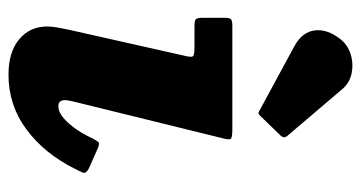

<svg xmlns="http://www.w3.org/2000/svg" viewBox="-224 -626 871 464"><g transform="rotate(90 212.0 -394.5)"><path d="M75 -781Q50 -749 54 -718.8Q58 -688.5 92 -670L247 -586Q252.5 -582.5 255.2 -583.5Q258 -584.5 262 -589L308 -636.5Q316.5 -645.5 307.5 -654.5L196 -785.5Q181 -803.5 157.8 -808.2Q134.5 -813 111.8 -806Q89 -799 75 -781ZM314.5 -496Q319 -512.5 316 -516.2Q313 -520 293 -520H42.5Q31 -520 27.2 -516.8Q23.5 -513.5 23.5 -501.5V-448.5Q23.5 -435.5 26.8 -432Q30 -428.5 43 -428.5H96Q114.5 -428.5 116.8 -424.2Q119 -420 115.5 -405.5L52.5 -125.5Q50.5 -115.5 47.5 -100.2Q44.5 -85 44.5 -73Q44.5 -30.5 75.5 -4.8Q106.5 21 161 21Q234.5 21 293 -22.2Q351.5 -65.5 388.5 -139.5Q395 -152 397.8 -159.2Q400.5 -166.5 387 -173.5L343 -193Q328 -200 324.5 -196.8Q321 -193.5 314 -180Q302 -154.5 288.5 -136.8Q275 -119 262.2 -109.2Q249.5 -99.5 237.5 -99.5Q222.5 -99.5 222.5 -115Q222.5 -119 223.5 -124.5Q224.5 -130 225.5 -134.5Z"/></g></svg>

Font: Besley ExtraBold
Style: Italic
Weight: 800
Italic angle: -13°
Designer: Owen Earl
Foundry: indestructible type*
Version: Version 2.001